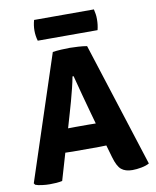

<svg xmlns="http://www.w3.org/2000/svg" viewBox="-94 -940 827 1021"><g transform="rotate(-10 319.0 -429.5)"><path d="M241.5 -143Q233.5 -143 222.8 -143.5Q212 -144 202 -144L159.5 1Q144.5 4.5 127.2 5.8Q110 7 91.5 7Q73.5 7 50.8 4.2Q28 1.5 14.5 -4L8.5 -12.5L229.5 -683Q248.5 -686 275.2 -687.5Q302 -689 322 -689Q341 -689 368 -687.2Q395 -685.5 414.5 -682L629.5 -10.5Q613 -1 586.8 4Q560.5 9 538 9Q500 9 478.5 -8.8Q457 -26.5 442.5 -78L423.5 -144Q414 -144 403 -143.5Q392 -143 384 -143ZM261.5 -346.5 239 -269Q248.5 -269 259.5 -269.2Q270.5 -269.5 279 -269.5H352Q359.5 -269.5 369.2 -269.2Q379 -269 388.5 -269L371 -331.5Q359.5 -373.5 344 -430.5Q328.5 -487.5 316 -537H310Q305 -509 296.5 -475Q288 -441 278.8 -407.2Q269.5 -373.5 261.5 -346.5ZM161 -756Q153 -783 153 -812Q153 -839.5 161 -868H484Q487.5 -852 489.2 -841.2Q491 -830.5 491 -813.5Q491 -784 484 -756Z"/></g></svg>

Font: Signika SC
Style: Bold
Weight: 700
Designer: Anna Giedryś
Foundry: Anna Giedryś
Version: Version 2.000; ttfautohint (v1.8.3) -l 8 -r 50 -G 200 -x 9 -